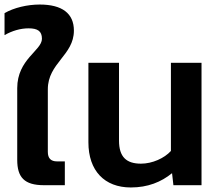

<svg xmlns="http://www.w3.org/2000/svg" viewBox="-33 -817 971 847"><path d="M161 0H253V-105H219C191 -105 178 -119 178 -147V-423C178 -539 293 -573 293 -682C293 -758 241 -797 142 -797C88 -797 28 -783 -13 -759V-662C20 -681 57 -692 93 -692C134 -692 152 -679 152 -646C152 -594 43 -556 43 -428V-112C43 -35 74 0 161 0Z M544 10C619 10 678 -14 726 -53L732 0H856V-540H721V-151C692 -119 639 -95 589 -95C525 -95 492 -124 492 -197V-540H357V-189C357 -64 428 10 544 10Z"/></svg>

Font: Kanit Medium
Style: Regular
Weight: 500
Designer: Katatrad Team
Foundry: CadsonDemak
Version: Version 1.000;PS 001.000;hotconv 1.0.88;makeotf.lib2.5.64775